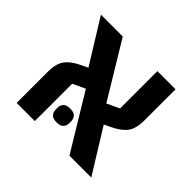

<svg xmlns="http://www.w3.org/2000/svg" viewBox="-146 -783 957 957"><g transform="rotate(45 333.0 -304.0)"><path d="M77 -219Q77 -278 100 -308Q123 -338 172 -361L206 -377L63 -608H217L395 -314L461 -345V-608H589V-389Q589 -330 566 -300Q543 -270 494 -247L460 -231L603 0H449L271 -294L205 -263V0H77ZM286 -72Q259 -72 248.5 -84.5Q238 -97 238 -114V-127Q238 -144 248.5 -156.5Q259 -169 286 -169Q313 -169 323.5 -156.5Q334 -144 334 -127V-114Q334 -97 323.5 -84.5Q313 -72 286 -72Z"/></g></svg>

Font: IBM Plex Sans Hebrew SemiBold
Style: Regular
Weight: 600
Designer: Mike Abbink, Paul van der Laan, Pieter van Rosmalen, Yanek Iontef
Foundry: Bold Monday
Version: Version 1.2